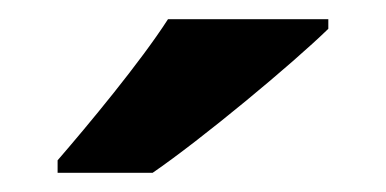

<svg xmlns="http://www.w3.org/2000/svg" viewBox="-20 -786 402 200"><path d="M322 -756V-766H155C126 -721 72 -656 40 -619V-606H139C190 -641 284 -719 322 -756Z"/></svg>

Font: Noto Sans Lisu
Style: Bold
Weight: 700
Designer: Monotype Design Team. David Williams.
Foundry: Monotype Imaging Inc.
Version: Version 2.102